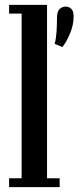

<svg xmlns="http://www.w3.org/2000/svg" viewBox="-20 -770 332 790"><path d="M205 -589.5Q211 -612.5 212.8 -641.8Q214.5 -671 214.5 -697Q214.5 -723.5 225.8 -733.2Q237 -743 250 -743Q263 -743 273 -734Q283 -725 283 -702Q283 -669 269 -634.5Q255 -600 237 -576.5ZM17.5 0V-36.5H69V-714H17.5V-750H173.5V-36.5H225.5V0Z"/></svg>

Font: Imbue Thin 10pt SemiBold
Style: Regular
Weight: 600
Version: Version 1.102